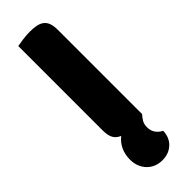

<svg xmlns="http://www.w3.org/2000/svg" viewBox="-274 -631 852 852"><g transform="rotate(-45 152.5 -205.0)"><path d="M240 -4Q229 8 221.5 21Q214 34 214 53Q214 94 254 115Q252 157 225.5 181Q199 205 160 205Q115 205 87 175.5Q59 146 59 101Q59 69 71 43Q83 17 106 -1Q86 -9 75.5 -26Q65 -43 65 -78V-606Q76 -608 100 -611.5Q124 -615 146 -615Q169 -615 186.5 -611.5Q204 -608 216 -599Q228 -590 234 -574Q240 -558 240 -532Z"/></g></svg>

Font: Baloo Paaji
Style: Regular
Weight: 400
Designer: Shuchita Grover and Ek Type
Foundry: Ek Type
Version: Version 1.007;PS 1.000;hotconv 1.0.88;makeotf.lib2.5.647800